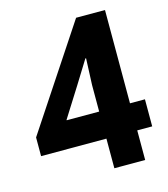

<svg xmlns="http://www.w3.org/2000/svg" viewBox="-108 -805 778 890"><g transform="rotate(-15 281.0 -360.0)"><path d="M330.6 0V-399.4L335.9 -526.4H332.5L263.2 -414.6L174.8 -274.4V-272H550.3V-142.1H17.1V-231.9L339.8 -719.7H478.5V0Z"/></g></svg>

Font: Reddit Mono ExtraBold
Style: Regular
Weight: 800
Monospace: yes
Designer: Stephen Hutchings
Foundry: Reddit
Version: Version 1.014